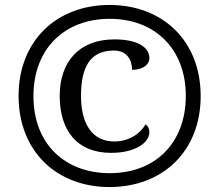

<svg xmlns="http://www.w3.org/2000/svg" viewBox="-20 -745 885 775"><path d="M422 10C636 10 790 -134 790 -357C790 -581 636 -725 422 -725C208 -725 55 -580 55 -358C55 -134 209 10 422 10ZM423 -46C244 -46 115 -162 115 -357C115 -549 241 -669 423 -669C605 -669 730 -548 730 -358C730 -169 608 -46 423 -46ZM428 -128C531 -128 583 -172 583 -211C583 -225 577 -237 567 -243C549 -209 504 -174 441 -174C355 -174 307 -241 307 -358C307 -475 344 -541 440 -541C494 -541 513 -501 513 -463C552 -463 583 -481 583 -511C583 -553 537 -586 442 -586C297 -586 221 -493 221 -358C221 -219 290 -128 428 -128Z"/></svg>

Font: Noto Serif Tamil Medium
Style: Italic
Weight: 500
Italic angle: -12°
Designer: Indian Type Foundry, Tom Grace, and the Monotype Design Team
Foundry: Monotype Imaging Inc.
Version: Version 2.003